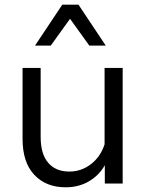

<svg xmlns="http://www.w3.org/2000/svg" viewBox="-20 -781 627 817"><path d="M502 0H426V-78Q402 -35 358.5 -9.5Q315 16 259 16Q176 16 126 -37Q76 -90 76 -190V-492H153V-198Q153 -126 185 -88.5Q217 -51 275 -51Q326 -51 367 -82.5Q408 -114 425 -167V-492H502ZM430 -587H360L278 -701L196 -587H129L245 -761H314Z"/></svg>

Font: Wix Madefor Text
Style: Regular
Weight: 400
Designer: Dalton Maag Ltd
Foundry: Dalton Maag Ltd
Version: Version 3.100